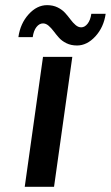

<svg xmlns="http://www.w3.org/2000/svg" viewBox="-20 -719 427 739"><path d="M188 0H75.2L145.5 -500H258.3ZM50.8 -576.2Q58.1 -628.4 90.1 -663.8Q122.1 -699.2 161.1 -699.2Q184.1 -699.2 201.9 -690.4Q219.7 -681.6 231 -668.9Q242.2 -656.2 251.5 -643.8Q260.7 -631.3 271 -622.6Q281.2 -613.8 292.5 -613.8Q306.2 -613.8 317.1 -627.7Q328.1 -641.6 331.5 -666H386.7Q379.4 -614.3 347.2 -579.1Q314.9 -543.9 276.4 -543.9Q253.4 -543.9 235.6 -552.7Q217.8 -561.5 206.8 -574Q195.8 -586.4 186.5 -598.9Q177.2 -611.3 167 -620.1Q156.7 -628.9 145.5 -628.9Q131.3 -628.9 120.4 -615Q109.4 -601.1 106 -576.2Z"/></svg>

Font: Fivo Sans Med
Style: Regular
Weight: 450
Designer: Alexander Slobzheninov
Foundry: Alexander Slobzheninov
Version: 1.0